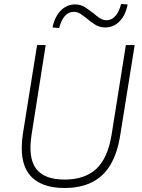

<svg xmlns="http://www.w3.org/2000/svg" viewBox="-20 -930 710 958"><path d="M301 8Q241 8 197 -9Q153 -26 126.5 -59.5Q100 -93 92 -143.5Q84 -194 94 -261L165 -705H208L138 -261Q119 -143 160 -88.5Q201 -34 302 -34Q403 -34 460.5 -87.5Q518 -141 537 -259L608 -705H652L580 -256Q566 -167 531.5 -108.5Q497 -50 439.5 -21Q382 8 301 8ZM275 -790 242 -793Q249 -828 265 -854Q281 -880 304 -894Q327 -908 354 -908Q383 -908 405 -893.5Q427 -879 446 -864Q462 -850 478 -839.5Q494 -829 511 -829Q537 -829 556 -850.5Q575 -872 584 -910L617 -908Q607 -855 577 -824Q547 -793 505 -793Q477 -793 455 -807Q433 -821 414 -837Q398 -850 382 -860.5Q366 -871 348 -871Q322 -871 303.5 -850Q285 -829 275 -790Z"/></svg>

Font: Nunito Sans 10pt SemiCondensed ExtraLight
Style: Italic
Weight: 250
Width: 4
Italic angle: -9°
Designer: Vernon Adams
Foundry: Vernon Adams
Version: Version 3.101;gftools[0.9.27]